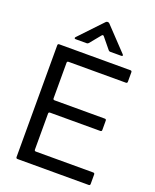

<svg xmlns="http://www.w3.org/2000/svg" viewBox="-178 -1099 971 1200"><g transform="rotate(20 308.0 -499.0)"><path d="M89 0Q79 0 79 -10V-753Q79 -763 89 -763H562Q572 -763 572 -753V-690Q572 -680 562 -680H181Q171 -680 171 -670V-434Q171 -424 181 -424H515Q525 -424 525 -414V-352Q525 -342 515 -342H181Q171 -342 171 -332V-93Q171 -83 181 -83H562Q572 -83 572 -73V-10Q572 0 562 0ZM174 -828Q168 -828 166.5 -831.5Q165 -835 169 -840L314 -993Q319 -998 326 -998Q333 -998 338 -993L483 -840Q486 -836 486 -833Q486 -828 478 -828H404Q396 -828 392 -834L333 -906Q330 -910 326 -910Q322 -910 319 -906L260 -834Q255 -828 248 -828Z"/></g></svg>

Font: Open Sauce Two
Style: Regular
Weight: 400
Designer: Alfredo Marco Pradil
Foundry: Creative Sauce Fz LLC
Version: Version 1.477